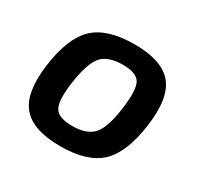

<svg xmlns="http://www.w3.org/2000/svg" viewBox="-118 -641 813 791"><g transform="rotate(30 288.5 -245.5)"><path d="M524 -240Q505 -102 443.5 -44.5Q382 13 254 13Q124 13 72.5 -48Q21 -109 40 -249Q59 -388 120.5 -446Q182 -504 312 -504Q442 -504 493 -442.5Q544 -381 524 -240ZM312 -407Q242 -407 211.5 -373Q181 -339 166 -240Q153 -148 171 -116Q189 -84 255 -84Q324 -84 355 -118.5Q386 -153 399 -249Q412 -343 394.5 -375Q377 -407 312 -407Z"/></g></svg>

Font: Exo 2.0 Semi Bold
Style: Italic
Weight: 600
Italic angle: -8°
Designer: Natanael Gama
Version: Version 1.001;PS 001.001;hotconv 1.0.70;makeotf.lib2.5.58329